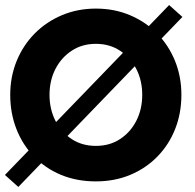

<svg xmlns="http://www.w3.org/2000/svg" viewBox="-20 -706 770 760"><path d="M649.5 -686 702 -639 52.5 34 -0.5 -13.5ZM176 -330.5Q176 -274 199.2 -228.2Q222.5 -182.5 263.8 -155.5Q305 -128.5 359.5 -128.5Q414 -128.5 455.2 -155.5Q496.5 -182.5 519.8 -228.2Q543 -274 543 -330.5Q543 -387 519.8 -432.5Q496.5 -478 455.2 -505.2Q414 -532.5 359.5 -532.5Q305 -532.5 263.8 -505.2Q222.5 -478 199.2 -432.5Q176 -387 176 -330.5ZM20.5 -330.5Q20.5 -402.5 46 -464.8Q71.5 -527 117.5 -573.5Q163.5 -620 225.5 -646Q287.5 -672 359.5 -672Q432.5 -672 494.2 -646Q556 -620 601.8 -573.5Q647.5 -527 672.8 -464.8Q698 -402.5 698 -330.5Q698 -258 673.5 -195.8Q649 -133.5 603.5 -86.8Q558 -40 496 -14Q434 12 359.5 12Q283.5 12 221.2 -14Q159 -40 114 -86.8Q69 -133.5 44.8 -195.8Q20.5 -258 20.5 -330.5Z"/></svg>

Font: League Spartan Thin
Style: Bold
Weight: 700
Version: Version 2.002